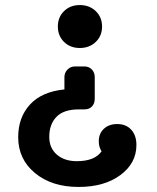

<svg xmlns="http://www.w3.org/2000/svg" viewBox="-20 -500 620 760"><path d="M359 -334Q334 -310 296 -310Q258 -310 233.5 -334Q209 -358 209 -395Q209 -432 233.5 -456Q258 -480 296 -480Q334 -480 359 -456Q384 -432 384 -395Q384 -358 359 -334ZM444 -9Q479 -9 499.5 13.5Q520 36 520 74Q520 146 456.5 193Q393 240 291 240Q185 240 118.5 185Q52 130 52 43Q52 -35 98.5 -86Q145 -137 235 -146V-195Q235 -212 247 -224.5Q259 -237 277 -237H314Q332 -237 343.5 -225Q355 -213 355 -195V-109Q355 -90 344 -78.5Q333 -67 314 -67H292Q232 -67 203.5 -37.5Q175 -8 175 42Q175 86 205 112Q235 138 284 138Q355 138 382 99Q371 82 371 59Q371 29 391 10Q411 -9 444 -9Z"/></svg>

Font: Solway Medium
Style: Regular
Weight: 500
Designer: Mariya V. Pigoulevskaya
Foundry: The Northern Block Ltd.
Version: Version 1.000;hotconv 1.0.109;makeotfexe 2.5.65596